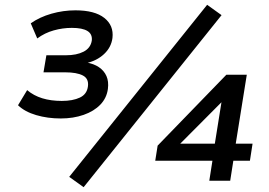

<svg xmlns="http://www.w3.org/2000/svg" viewBox="-20 -752 1119 799"><path d="M233 -259Q178 -259 130.5 -273Q83 -287 55 -314L93 -377Q120 -354 156 -343Q192 -332 237 -332Q283 -332 312.5 -346Q342 -360 346 -393Q350 -425 324.5 -438Q299 -451 252 -451H161L173 -522H254Q299 -522 328 -537Q357 -552 362 -583Q365 -610 344 -623Q323 -636 279 -636Q241 -636 203.5 -625.5Q166 -615 135 -592L108 -655Q145 -681 194 -695Q243 -709 294 -709Q374 -709 414 -677.5Q454 -646 448 -594Q443 -555 413 -527Q383 -499 338 -489L339 -492Q370 -487 391.5 -472.5Q413 -458 423 -435.5Q433 -413 429 -382Q424 -344 397.5 -316.5Q371 -289 328 -274Q285 -259 233 -259ZM328 27 268 -16 842 -732 902 -689ZM851 0 864 -83H626L636 -146L922 -441H1007L961 -154H1031L1020 -83H951L938 0ZM874 -154 906 -354H929L703 -127L704 -154Z"/></svg>

Font: Nunito Sans 10pt SemiExpanded SemiBold
Style: Italic
Weight: 600
Width: 6
Italic angle: -9°
Designer: Vernon Adams
Foundry: Vernon Adams
Version: Version 3.101;gftools[0.9.27]